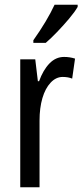

<svg xmlns="http://www.w3.org/2000/svg" viewBox="-20 -786 346 806"><path d="M249 -547Q273 -547 295 -540L283 -456Q266 -463 243 -463Q215 -463 192.5 -439Q170 -415 158 -374Q146 -333 146 -280V0H65V-537H128L139 -445H144Q161 -492 187.5 -519.5Q214 -547 249 -547ZM306 -757Q294 -736 270 -707.5Q246 -679 219.5 -651.5Q193 -624 172 -606H120V-617Q178 -699 209 -766H306Z"/></svg>

Font: Noto Sans Kannada ExtraCondensed
Style: Regular
Weight: 400
Width: 2
Designer: Jelle Bosma - Monotype Design Team
Foundry: Monotype Imaging Inc.
Version: Version 2.005; ttfautohint (v1.8.4.7-5d5b)